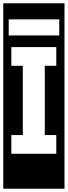

<svg xmlns="http://www.w3.org/2000/svg" viewBox="-30 -937 413 1170"><path d="M-10 213V-917H363V213ZM23 -721H331V-819H23ZM39 0H313V-114H243V-536H313V-650H39V-536H109V-114H39Z"/></svg>

Font: Zilla Slab Highlight
Style: Bold
Weight: 700
Designer: Typotheque Type Foundry
Foundry: Typotheque type foundry
Version: Version 1.1; 2017; ttfautohint (v1.6)